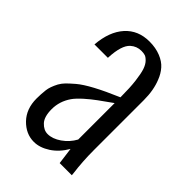

<svg xmlns="http://www.w3.org/2000/svg" viewBox="-186 -676 768 768"><g transform="rotate(45 197.5 -292.5)"><path d="M271 -119.1V-325.2Q216.3 -286.1 214.4 -284.7Q192.9 -269 170.9 -249.5Q147 -228 136.2 -212.4Q109.9 -174.3 109.9 -129.9Q109.9 -87.4 127.9 -67.9Q146.5 -47.9 168.9 -47.9Q196.3 -47.9 225.1 -67.9Q254.4 -88.4 271 -119.1ZM354 0H285.2L275.9 -70.8Q252.9 -30.8 219 -8.8Q185.1 13.2 151.9 13.2Q106.9 13.2 71.8 -22.9Q37.1 -59.1 37.1 -117.2Q37.1 -141.1 40 -166.5Q42.5 -188 57.6 -216.8Q65.4 -230.5 75.9 -241.2Q86.4 -252 107.4 -270Q150.4 -306.6 271 -357.9V-362.8Q271 -412.1 266.6 -447.8Q262.2 -483.4 255.9 -502.4Q249.5 -521.5 239 -532.5Q228.5 -543.5 220 -546.1Q211.4 -548.8 199.2 -548.8Q172.9 -548.8 153.3 -531.2Q127.4 -507.8 124 -437V-434.1H47.9Q54.2 -511.7 93 -554.9Q131.8 -598.1 195.8 -598.1Q231 -598.1 258.8 -586.9Q286.6 -575.7 302.2 -557.6Q318.4 -539.1 327.6 -515.1Q345.2 -472.7 345.2 -416V-134.8Q345.2 -100.1 347.2 -70.3Q349.6 -34.7 352.1 -19Z"/></g></svg>

Font: VL Oswald
Style: Light
Weight: 300
Designer: vernon adams
Foundry: vernon adams
Version: Version ; ttfautohint (v0.92.18-e454-dirty) -l 8 -r 50 -G 20